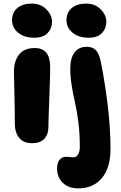

<svg xmlns="http://www.w3.org/2000/svg" viewBox="-20 -783 670 1063"><path d="M169.9 -574.2Q114.7 -574.2 80.8 -601.8Q46.9 -629.4 46.9 -670.9Q46.9 -714.8 76.7 -739Q106.4 -763.2 155.8 -763.2Q205.6 -763.2 236.8 -731.2Q268.1 -699.2 268.1 -662.1Q268.1 -626 243.7 -600.1Q219.2 -574.2 169.9 -574.2ZM471.2 -574.2Q416 -574.2 382.1 -601.8Q348.1 -629.4 348.1 -670.9Q348.1 -714.8 377.9 -739Q407.7 -763.2 457 -763.2Q506.8 -763.2 537.8 -731.2Q568.8 -699.2 568.8 -662.1Q568.8 -626 544.7 -600.1Q520.5 -574.2 471.2 -574.2ZM413.1 259.8Q358.4 259.8 327.1 228.5Q295.9 197.3 295.9 149.9Q295.9 119.1 309.6 102.1Q323.2 85 345.2 85Q352.5 85 364.7 86.4Q377 87.9 386.2 87.9Q403.3 87.9 412.6 71.8Q421.9 55.7 421.9 28.8Q421.9 -42.5 413.6 -107.9Q405.3 -173.3 395.5 -214.4Q385.7 -255.4 377.4 -306.2Q369.1 -356.9 369.1 -401.9Q369.1 -461.9 392.8 -492.9Q416.5 -523.9 460 -523.9Q492.7 -523.9 510.7 -505.1Q528.8 -486.3 538.1 -441.9Q591.8 -165.5 591.8 40Q591.8 146.5 543.9 203.1Q496.1 259.8 413.1 259.8ZM157.2 9.8Q109.4 9.8 85.7 -20.5Q62 -50.8 62 -98.1Q62 -188 59.6 -271.7Q57.1 -355.5 57.1 -386.2Q57.1 -444.3 85.4 -480.7Q113.8 -517.1 172.9 -517.1Q256.3 -517.1 257.8 -415Q258.3 -381.3 253.2 -246.1Q248 -110.8 248 -79.1Q248 -39.1 225.3 -14.6Q202.6 9.8 157.2 9.8Z"/></svg>

Font: Shantell Sans Normal
Style: Regular
Weight: 800
Designer: Stephen Nixon, Anya Danilova, Shantell Martin
Foundry: Arrow Type
Version: Version 1.006;[559af2be0]